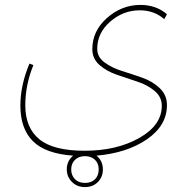

<svg xmlns="http://www.w3.org/2000/svg" viewBox="-20 -546 773 782"><path d="M376 -347Q376 -314 405.5 -292Q435 -270 476.5 -257Q518 -244 559.5 -229.5Q601 -215 630.5 -187Q660 -159 660 -118Q660 -35 579 21Q498 77 373 88Q399 109 399 144Q399 175 378.5 195.5Q358 216 326 216Q294 216 273 195Q252 174 252 144Q252 109 278 88Q165 80 114 29Q63 -22 63 -116Q63 -199 100 -287L116 -281Q83 -200 83 -117Q83 -26 140 21Q197 68 325 68Q455 68 547 16Q639 -36 639 -115Q639 -151 610 -175.5Q581 -200 539.5 -213.5Q498 -227 456 -241.5Q414 -256 385 -281.5Q356 -307 356 -346Q356 -420 416 -473Q476 -526 552 -526Q616 -526 660 -488L649 -468Q608 -504 549 -504Q482 -504 429 -458Q376 -412 376 -347ZM367 184Q382 169 382 144Q382 119 366.5 104.5Q351 90 326 90Q301 90 285.5 105Q270 120 270 144Q270 168 285 183.5Q300 199 326 199Q352 199 367 184Z"/></svg>

Font: FiraGO Thin
Style: Regular
Weight: 100
Designer: bBox Type
Foundry: bBox Type GmbH
Version: Version 1.001;PS 001.001;hotconv 1.0.88;makeotf.lib2.5.64775